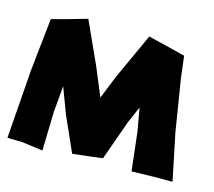

<svg xmlns="http://www.w3.org/2000/svg" viewBox="-86 -600 792 709"><g transform="rotate(15 309.5 -246.0)"><path d="M35.2 -465.8 13.7 -264.6 -5.9 -1 50.8 0 130.9 10.7 134.8 -138.7 143.6 -238.3 180.7 -139.6 240.2 -5.9 298.8 -12.7 354.5 -19.5 409.2 -172.9 436.5 -235.4 452.1 -146.5 468.8 0 555.7 -2H625L587.9 -181.6L555.7 -381.8L545.9 -462.9L479.5 -479.5L403.3 -498L323.2 -323.2L287.1 -233.4L241.2 -343.8L168.9 -502.9L96.7 -482.4Z"/></g></svg>

Font: MaokenAssortedSans-TC
Style: Regular
Weight: 500
Version: Version 0.83